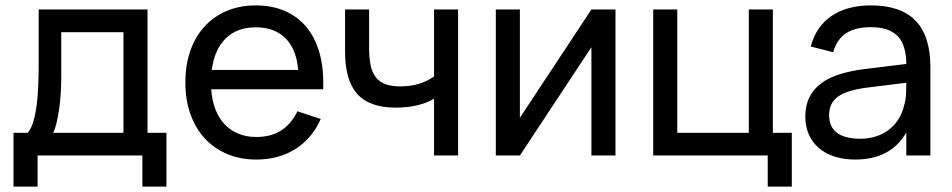

<svg xmlns="http://www.w3.org/2000/svg" viewBox="-20 -575 3520 710"><path d="M30 -84H82.5Q95.5 -99 103.2 -125.2Q111 -151.5 115.5 -185.5Q120 -219.5 121.5 -259.2Q123 -299 123 -341V-540H525.5V-84H595.5V115H506.5V0H119V115H30ZM436.5 -84V-456H206.5V-294Q206.5 -260 204.5 -228.8Q202.5 -197.5 198.5 -170.2Q194.5 -143 189.2 -121Q184 -99 177 -84Z M927.5 -68.5Q983.5 -68.5 1020.5 -93Q1057.5 -117.5 1080 -163.5L1166 -135Q1134 -62.5 1072.2 -23.8Q1010.5 15 927.5 15Q868.5 15 820 -5.5Q771.5 -26 737.2 -63.2Q703 -100.5 684.2 -153Q665.5 -205.5 665.5 -270Q665.5 -335 684 -387.8Q702.5 -440.5 736.8 -477.5Q771 -514.5 819 -534.8Q867 -555 925.5 -555Q987.5 -555 1035.5 -533.5Q1083.5 -512 1115.5 -472Q1147.5 -432 1162.8 -374.5Q1178 -317 1175 -245H761Q764 -203 776.8 -170.2Q789.5 -137.5 811 -115Q832.5 -92.5 861.8 -80.5Q891 -68.5 927.5 -68.5ZM1082.5 -316.5Q1076.5 -392.5 1036 -433.2Q995.5 -474 925.5 -474Q856.5 -474 814.8 -433Q773 -392 763 -316.5Z M1585 0V-210Q1558 -194 1522.5 -185.5Q1487 -177 1443 -177Q1346.5 -177 1301.2 -227.5Q1256 -278 1256 -384.5V-540H1345V-397Q1345 -360.5 1350.5 -334Q1356 -307.5 1369.2 -290Q1382.5 -272.5 1404.8 -264Q1427 -255.5 1460 -255.5Q1498 -255.5 1528.2 -264.8Q1558.5 -274 1585 -292V-540H1674V0Z M2256 -540V0H2167V-400.5L1902.5 0H1813.5V-540H1902.5V-139.5L2167 -540Z M2819 115V0H2395.5V-540H2484.5V-84H2749V-540H2838V-84H2908V115Z M3201 -555Q3311.5 -555 3366 -498.2Q3420.5 -441.5 3420.5 -326.5V0H3331.5V-85Q3303 -35.5 3255.8 -10.2Q3208.5 15 3143 15Q3100.5 15 3066.2 4Q3032 -7 3008 -27.8Q2984 -48.5 2971 -77.8Q2958 -107 2958 -143.5Q2958 -185 2973.2 -215.5Q2988.5 -246 3016.8 -267Q3045 -288 3085.2 -300.5Q3125.5 -313 3176 -319.5L3331.5 -338.5Q3331 -409.5 3299 -442Q3267 -474.5 3200 -474.5Q3142.5 -474.5 3108.5 -452Q3074.5 -429.5 3061 -382L2978 -403Q2998 -477.5 3055.2 -516.2Q3112.5 -555 3201 -555ZM3186 -251Q3112 -241.5 3079 -217.8Q3046 -194 3046 -149.5Q3046 -106 3075 -84Q3104 -62 3161.5 -62Q3193 -62 3219.8 -70.8Q3246.5 -79.5 3267.2 -95.5Q3288 -111.5 3302.2 -134Q3316.5 -156.5 3323 -184Q3329.5 -204.5 3330.5 -227Q3331.5 -249.5 3331.5 -267.5V-269Z"/></svg>

Font: Vela Sans Med
Style: Regular
Weight: 500
Designer: Principal design: Mikhail Sharanda - project Manrope.
Design modification: Ravid Balaliev
Foundry: Mikhail Sharanda
Version: Version 1.001